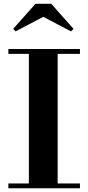

<svg xmlns="http://www.w3.org/2000/svg" viewBox="-20 -1014 476 1034"><path d="M25 0V-26H135.5V-724H25V-750H410.5V-724H290.5V-26H410.5V0ZM64 -845 51 -858.5 171 -993.5H256L376 -858.5L362.5 -845L213 -923.5Z"/></svg>

Font: Bodoni Moda SC 9pt
Style: Bold
Weight: 700
Designer: Owen Earl
Foundry: indestructible type
Version: Version 2.005